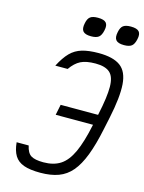

<svg xmlns="http://www.w3.org/2000/svg" viewBox="-149 -1116 915 1216"><g transform="rotate(15 308.5 -507.5)"><path d="M238 14Q170 14 129.5 -0.5Q89 -15 69 -47.5Q49 -80 44 -134H123Q133 -87 158.5 -71Q184 -55 240 -55Q307 -55 351.5 -84Q396 -113 427 -180.5Q458 -248 482 -363L499 -443Q524 -559 523.5 -625Q523 -691 493 -718Q463 -745 399 -745Q337 -745 301.5 -727Q266 -709 236 -666H155Q185 -724 216.5 -756Q248 -788 292 -801Q336 -814 401 -814Q496 -814 543.5 -779Q591 -744 597 -661.5Q603 -579 573 -437L556 -357Q534 -251 506.5 -179.5Q479 -108 443 -65.5Q407 -23 357 -4.5Q307 14 238 14ZM238 -366 252 -435H547L533 -366ZM541 -904Q502 -904 488 -920.5Q474 -937 482 -974Q488 -1005 504 -1017Q520 -1029 554 -1029Q594 -1029 608 -1013Q622 -997 614 -962Q607 -929 591 -916.5Q575 -904 541 -904ZM325 -904Q286 -904 272 -920.5Q258 -937 266 -974Q272 -1005 288 -1017Q304 -1029 338 -1029Q378 -1029 392 -1013Q406 -997 398 -962Q391 -929 375 -916.5Q359 -904 325 -904Z"/></g></svg>

Font: Victor Mono
Style: Italic
Weight: 400
Italic angle: -12°
Monospace: yes
Designer: Rune Bjørnerås
Version: Version 1.561;gftools[0.9.30]